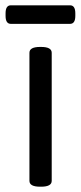

<svg xmlns="http://www.w3.org/2000/svg" viewBox="-20 -702 305 724"><path d="M135 -525Q175 -525 175 -503V-20Q175 2 135 2H131Q91 2 91 -20V-503Q91 -525 131 -525ZM244 -682Q264 -682 264 -652V-642Q264 -612 244 -612H21Q1 -612 1 -642V-652Q1 -682 21 -682Z"/></svg>

Font: Asap VF Beta
Style: Regular
Weight: 400
Designer: Pablo Cosgaya
Foundry: Pablo Cosgaya
Version: Version 1.007